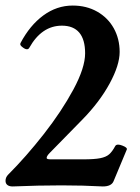

<svg xmlns="http://www.w3.org/2000/svg" viewBox="-21 -671 507 695"><path d="M-1 -16.6Q-1 -29.3 8.8 -39.1Q73.2 -103.5 137.7 -185.8Q202.1 -268.1 244.6 -346.9Q287.1 -425.8 287.1 -478Q287.1 -527.8 265.9 -553Q244.6 -578.1 203.1 -578.1Q129.9 -578.1 85 -498Q82 -492.7 76.7 -492.7Q70.3 -492.7 62 -499Q55.2 -503.9 53.2 -507.6Q51.3 -511.2 53.2 -515.1Q86.9 -579.1 135.7 -615Q184.6 -650.9 242.2 -650.9Q292 -650.9 330.8 -628.9Q369.6 -606.9 390.9 -568.6Q412.1 -530.3 412.1 -482.9Q412.1 -435.5 376 -368.9Q339.8 -302.2 277.8 -238.8L159.7 -118.2Q147.9 -106.4 147.9 -99.6Q147.9 -96.2 152.1 -95.2Q156.2 -94.2 165 -94.2H280.8Q320.8 -94.2 341.8 -98.4Q362.8 -102.5 374 -112.3Q385.3 -122.1 396 -142.1Q398.9 -147.5 406.7 -147.5Q413.1 -147.5 421.9 -144Q440.9 -136.7 438 -129.9L390.1 -15.1Q382.3 3.9 351.1 3.9Q279.8 0 201.7 0Q118.7 0 24.9 3.9Q12.2 3.9 5.6 -1.5Q-1 -6.8 -1 -16.6Z"/></svg>

Font: JuniusX
Style: Bold
Weight: 700
Designer: Peter S. Baker
Foundry: Briery Creek Software
Version: Version 1.004